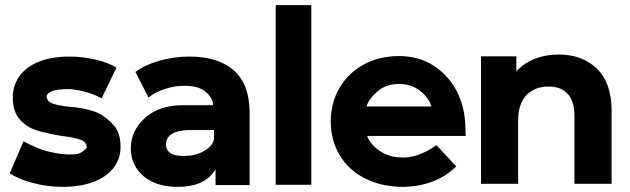

<svg xmlns="http://www.w3.org/2000/svg" viewBox="-20 -722 2459 750"><path d="M18 -45 72 -170Q129 -140 163 -131.5Q197 -123 221.5 -120.5Q246 -118 271.5 -119Q297 -120 319 -145Q319 -167 295 -176Q271 -185 221 -191Q162 -201 124 -212.5Q86 -224 58 -254.5Q30 -285 30 -341Q30 -388 56 -424.5Q82 -461 132 -481Q182 -501 251 -501Q302 -501 352 -489.5Q402 -478 435 -458L377 -338Q318 -369 251 -374Q203 -374 183.5 -366Q164 -358 162 -347Q162 -324 191.5 -315.5Q221 -307 273 -303Q334 -295 365 -279.5Q396 -264 423.5 -233.5Q451 -203 451 -149Q451 -103 424.5 -67.5Q398 -32 346.5 -12Q295 8 225 8Q166 8 109 -7Q52 -22 18 -45Z M816 -182V-214H719Q628 -212 628 -156Q631 -129 654 -119.5Q677 -110 720 -114Q759 -118 787.5 -139Q816 -160 816 -182ZM955 -281V1H822V-61Q782 8 674 8Q617 8 576 -11.5Q535 -31 513 -65Q491 -99 491 -142Q491 -211 546 -261Q601 -311 695 -311H812Q813 -337 785 -362Q757 -387 701 -387Q662 -387 624 -374.5Q586 -362 560 -341L509 -441Q549 -470 605 -485.5Q661 -501 720 -501Q833 -501 894 -446.5Q955 -392 955 -281Z M1057 -702H1196V0H1057Z M1665 -306Q1656 -338 1623 -366Q1587 -394 1539 -394Q1490 -394 1457 -367Q1420 -336 1412 -306ZM1799 -191H1414Q1428 -155 1465.5 -131Q1503 -107 1549 -107Q1578 -105 1612 -116.5Q1646 -128 1685 -155L1762 -72Q1684 5 1556 8Q1472 8 1407 -24.5Q1342 -57 1307 -115.5Q1272 -174 1272 -248Q1272 -320 1306.5 -379Q1341 -438 1402 -470.5Q1463 -503 1538 -503Q1611 -503 1666.5 -470Q1722 -437 1756.5 -379.5Q1791 -322 1797 -246Q1797 -243 1799 -191Z M2369 -289V-4H2224V-267Q2224 -326 2198 -355Q2172 -384 2123 -384Q2069 -384 2036.5 -350.5Q2004 -317 2004 -250V-4H1859V-502H1997V-443Q2026 -475 2068.5 -492Q2111 -509 2162 -509Q2255 -509 2312 -453.5Q2369 -398 2369 -289Z"/></svg>

Font: Montserrat GRBold
Style: Regular
Weight: 700
Designer: Julieta Ulanovsky
Foundry: Julieta Ulanovsky
Version: Version 1.00 May 29, 2023, initial release